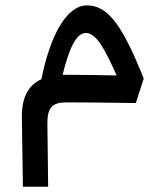

<svg xmlns="http://www.w3.org/2000/svg" viewBox="-20 -381 626 720"><path d="M65.9 319.3H160.6L157.7 84C156.7 22.9 176.3 2.9 228.5 2.9C285.2 2.9 409.7 3.9 489.3 5.4L519 -86.4C439.9 -283.7 386.2 -360.8 306.2 -360.8C228.5 -360.8 167.5 -245.1 135.3 -84C83 -60.1 61 -11.2 62 60.1ZM214.8 -100.6C238.3 -195.3 264.2 -257.3 302.2 -257.3C342.3 -257.3 375 -192.4 417.5 -98.1C358.9 -99.1 285.2 -100.6 227.5 -100.6Z"/></svg>

Font: CaskaydiaCove Nerd Font
Style: Regular
Weight: 400
Designer: Aaron Bell
Foundry: Saja Typeworks
Version: Version 2111.1;Nerd Fonts 2.3.3